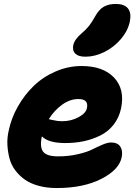

<svg xmlns="http://www.w3.org/2000/svg" viewBox="-20 -908 697 965"><path d="M409.2 -623Q374 -623 358.4 -638.4Q342.8 -653.8 348.1 -680.2Q354.5 -710.4 390.1 -740.2Q413.1 -759.8 427.7 -778.3Q442.4 -796.9 459 -827.1Q478 -861.3 502.7 -874.8Q527.3 -888.2 562 -888.2Q604.5 -888.2 622.8 -866Q641.1 -843.8 632.8 -800.8Q623 -753.4 588.1 -712.2Q553.2 -670.9 505.1 -647Q457 -623 409.2 -623ZM265.1 37.1Q215.8 37.1 175 26.1Q134.3 15.1 106.2 -4.4Q78.1 -23.9 57.6 -50.8Q37.1 -77.6 28.3 -109.9Q19.5 -142.1 17.3 -178.2Q15.1 -214.4 23.9 -252Q36.6 -314 69.6 -372.3Q102.5 -430.7 149.4 -476.1Q196.3 -521.5 259.5 -548.8Q322.8 -576.2 390.1 -576.2Q497.6 -576.2 552.7 -518.6Q607.9 -460.9 588.9 -365.2Q579.1 -317.4 551.5 -282Q523.9 -246.6 484.4 -227.1Q444.8 -207.5 401.1 -198.2Q357.4 -189 308.1 -189Q224.1 -189 190.9 -222.2L189.9 -220.2Q179.2 -167.5 197.5 -144.8Q215.8 -122.1 272 -122.1Q325.7 -122.1 372.1 -133.1Q418.5 -144 443.8 -157Q469.2 -169.9 495.1 -180.9Q521 -191.9 538.1 -191.9Q570.8 -191.9 584.5 -171.4Q598.1 -150.9 591.8 -118.2Q579.1 -54.7 489 -8.8Q398.9 37.1 265.1 37.1ZM374 -410.2Q332 -410.2 292.7 -382.1Q253.4 -354 225.1 -309.1Q228 -308.6 241 -305.4Q253.9 -302.2 266.6 -300.5Q279.3 -298.8 293.9 -298.8Q336.9 -298.8 374.5 -318.8Q412.1 -338.9 417 -365.2Q426.3 -410.2 374 -410.2Z"/></svg>

Font: Shantell Sans Irregular Bouncy
Style: Italic
Weight: 800
Italic angle: -11.31°
Designer: Stephen Nixon, Anya Danilova, Shantell Martin
Foundry: Arrow Type
Version: Version 1.006;[9816181b4]